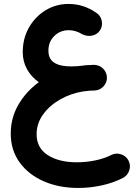

<svg xmlns="http://www.w3.org/2000/svg" viewBox="-20 -620 689 968"><path d="M34.2 53.2Q34.2 -25.9 73 -92.5Q111.8 -159.2 175.8 -205.6Q138.2 -231.9 116.5 -270.5Q94.7 -309.1 94.7 -357.4Q94.7 -426.3 126 -481.2Q157.2 -536.1 209.7 -568.1Q262.2 -600.1 325.7 -600.1Q400.9 -600.1 464.4 -556.2Q486.8 -542.5 492.7 -516.1Q498.5 -489.7 484.4 -467.3Q470.7 -446.3 445.6 -440.7Q420.4 -435.1 394.5 -447.3Q361.8 -467.8 326.7 -467.8Q283.7 -467.8 253.9 -438.7Q224.1 -409.7 224.1 -364.7Q224.1 -322.8 253.4 -304Q282.7 -285.2 338.4 -285.2Q356 -285.2 374.5 -286.6Q412.1 -292.5 450.7 -293Q460 -293.5 469.2 -291Q470.2 -291 470.7 -290.5Q471.2 -290.5 471.7 -290.5Q492.2 -284.7 505.6 -267.3Q519 -250 519 -228Q519 -209 508.8 -193.6Q498.5 -178.2 482.4 -169.9Q470.2 -164.1 456.5 -163.6Q448.7 -163.1 439.7 -163.1Q430.7 -163.1 413.6 -160.6Q406.7 -159.7 400.4 -159.2Q337.4 -149.4 283.7 -118.9Q230 -88.4 197.3 -43Q164.6 2.4 164.6 56.6Q164.6 126 220.9 162.1Q277.3 198.2 367.7 198.2Q414.6 198.2 460.4 188.7Q506.3 179.2 540.5 161.6Q564.5 149.4 590.3 158Q616.2 166.5 627.9 189.5Q640.1 213.4 631.8 239Q623.5 264.6 600.1 276.9Q551.8 301.8 493.2 314.7Q434.6 327.6 374.5 327.6Q277.3 327.6 200.4 293.9Q123.5 260.3 78.9 198.7Q34.2 137.2 34.2 53.2Z"/></svg>

Font: Mikhak-DS2-FD Bold
Style: Regular
Weight: 700
Designer: Amin Abedi
Version: Version 3.4